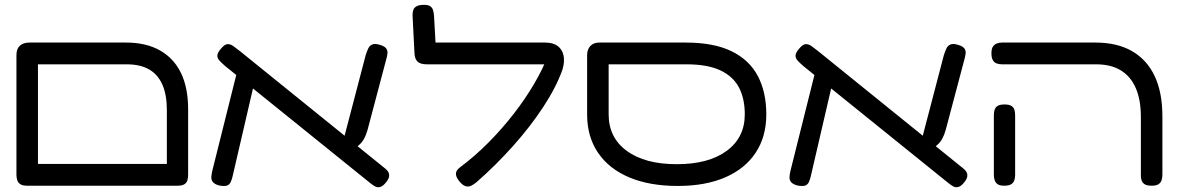

<svg xmlns="http://www.w3.org/2000/svg" viewBox="-20 -758 4874 794"><path d="M92 10Q74 10 64.5 4Q55 -2 51.5 -12.5Q48 -23 48 -35V-530Q48 -556 62 -569Q76 -582 103 -582H501Q584 -582 641.5 -549.5Q699 -517 728.5 -456Q758 -395 758 -306V-36Q758 -23 755 -12.5Q752 -2 742.5 4Q733 10 714 10Q696 10 686.5 5Q677 0 673.5 -9.5Q670 -19 670 -29V-303Q670 -366 651.5 -408Q633 -450 596.5 -471Q560 -492 504 -492H137V-36Q137 -23 133.5 -12.5Q130 -2 120.5 4Q111 10 92 10ZM90 10 91 -80H714L716 10Z M1574 -1Q1562 13 1551 15.5Q1540 18 1530.5 12.5Q1521 7 1511 -1L911 -485Q896 -498 887 -508Q878 -518 879 -529.5Q880 -541 894 -557Q909 -575 921 -575.5Q933 -576 945.5 -567Q958 -558 973 -546L1573 -61Q1582 -54 1586.5 -45Q1591 -36 1588.5 -25.5Q1586 -15 1574 -1ZM886 9Q868 4 860.5 -5Q853 -14 854 -27.5Q855 -41 859 -56L961 -464L1034 -426L944 -38Q940 -18 934.5 -6Q929 6 918.5 9.5Q908 13 886 9ZM1432 -133 1397 -166 1492 -529Q1497 -545 1502.5 -557Q1508 -569 1519.5 -574Q1531 -579 1553 -572Q1572 -566 1578 -556.5Q1584 -547 1582 -534Q1580 -521 1575 -504L1500 -221Q1494 -200 1486 -185Q1478 -170 1465 -158.5Q1452 -147 1432 -133Z M1886 -1Q1867 -21 1865.5 -36.5Q1864 -52 1881 -65Q1944 -112 2000.5 -169Q2057 -226 2105 -288Q2153 -350 2189 -411.5Q2225 -473 2246 -528L2306 -470Q2280 -397 2226.5 -315.5Q2173 -234 2101.5 -154Q2030 -74 1950 -4Q1939 5 1928.5 10Q1918 15 1907.5 12.5Q1897 10 1886 -1ZM2306 -470 2244 -492H1745Q1719 -492 1707 -503Q1695 -514 1694 -539L1686 -695Q1686 -708 1689.5 -717.5Q1693 -727 1703.5 -732.5Q1714 -738 1734 -738Q1751 -738 1759.5 -732Q1768 -726 1771 -715.5Q1774 -705 1775 -691L1781 -582H2234Q2267 -582 2286 -568Q2305 -554 2310.5 -528.5Q2316 -503 2306 -470Z M2783 11Q2666 11 2582 -24.5Q2498 -60 2453 -126.5Q2408 -193 2408 -284V-530Q2408 -554 2421.5 -568Q2435 -582 2458 -582H2815Q2932 -582 3005.5 -546Q3079 -510 3114 -443.5Q3149 -377 3149 -285Q3149 -193 3105 -126.5Q3061 -60 2979 -24.5Q2897 11 2783 11ZM2779 -79Q2910 -79 2985 -134Q3060 -189 3060 -285Q3060 -350 3036 -396Q3012 -442 2959 -467Q2906 -492 2819 -492H2497V-285Q2497 -189 2572 -134Q2647 -79 2779 -79Z M3965 -1Q3953 13 3942 15.5Q3931 18 3921.5 12.5Q3912 7 3902 -1L3302 -485Q3287 -498 3278 -508Q3269 -518 3270 -529.5Q3271 -541 3285 -557Q3300 -575 3312 -575.5Q3324 -576 3336.5 -567Q3349 -558 3364 -546L3964 -61Q3973 -54 3977.5 -45Q3982 -36 3979.5 -25.5Q3977 -15 3965 -1ZM3277 9Q3259 4 3251.5 -5Q3244 -14 3245 -27.5Q3246 -41 3250 -56L3352 -464L3425 -426L3335 -38Q3331 -18 3325.5 -6Q3320 6 3309.5 9.5Q3299 13 3277 9ZM3823 -133 3788 -166 3883 -529Q3888 -545 3893.5 -557Q3899 -569 3910.5 -574Q3922 -579 3944 -572Q3963 -566 3969 -556.5Q3975 -547 3973 -534Q3971 -521 3966 -504L3891 -221Q3885 -200 3877 -185Q3869 -170 3856 -158.5Q3843 -147 3823 -133Z M4743 10Q4725 10 4715.5 5Q4706 0 4702 -9.5Q4698 -19 4698 -29V-274Q4698 -345 4677 -393.5Q4656 -442 4615 -467Q4574 -492 4513 -492H4125Q4112 -492 4102 -495.5Q4092 -499 4086 -509Q4080 -519 4080 -537Q4080 -556 4086 -565Q4092 -574 4102 -578Q4112 -582 4124 -582H4510Q4600 -582 4661.5 -546.5Q4723 -511 4755 -443.5Q4787 -376 4787 -276V-36Q4787 -23 4783.5 -12.5Q4780 -2 4770.5 4Q4761 10 4743 10ZM4133 10Q4115 10 4106 4Q4097 -2 4093.5 -12.5Q4090 -23 4090 -35V-282Q4090 -295 4093.5 -305Q4097 -315 4106.5 -320.5Q4116 -326 4134 -326Q4153 -326 4162.5 -320Q4172 -314 4175 -304Q4178 -294 4178 -281V-34Q4178 -22 4174.5 -12Q4171 -2 4161.5 4Q4152 10 4133 10Z"/></svg>

Font: Fredoka Expanded
Style: Regular
Weight: 400
Width: 7
Designer: Ben Nathan
Foundry: Milena B. Brandão, Ben Nathan
Version: Version 2.001